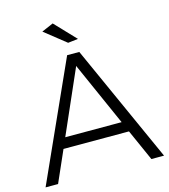

<svg xmlns="http://www.w3.org/2000/svg" viewBox="-128 -997 969 1099"><g transform="rotate(-15 356.0 -448.0)"><path d="M632 0 549 -186H161L79 0H5L320 -699H392L707 0ZM188 -248H522L354 -626ZM287 -896 404 -773 344 -766 218 -866Z"/></g></svg>

Font: Gontserrat Light
Style: Regular
Weight: 300
Designer: Julieta Ulanovsky
Foundry: Julieta Ulanovsky
Version: Version 6.001